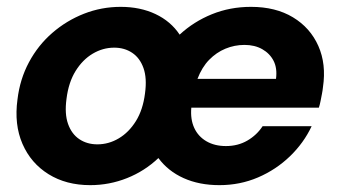

<svg xmlns="http://www.w3.org/2000/svg" viewBox="-20 -528 984 560"><path d="M243 12Q173 12 121.5 -20Q70 -52 45.5 -108.5Q21 -165 31 -238Q38 -297 64.5 -346.5Q91 -396 132.5 -432Q174 -468 225 -488Q276 -508 332 -508Q389 -508 433.5 -487Q478 -466 504 -427Q545 -465 598 -486.5Q651 -508 712 -508Q784 -508 834.5 -477.5Q885 -447 908.5 -394Q932 -341 922 -274Q921 -264 919 -254Q917 -244 915 -233.5Q913 -223 910 -214H538Q535 -180 546.5 -155Q558 -130 582 -116Q606 -102 639 -102Q674 -102 701.5 -118Q729 -134 746 -160H889Q866 -111 825.5 -72Q785 -33 732.5 -10.5Q680 12 620 12Q561 12 515.5 -8.5Q470 -29 442 -67Q402 -29 350.5 -8.5Q299 12 243 12ZM264 -107Q297 -107 326.5 -124.5Q356 -142 376.5 -175Q397 -208 403 -256Q409 -300 398.5 -329.5Q388 -359 365.5 -374Q343 -389 313 -389Q280 -389 250.5 -371.5Q221 -354 200.5 -321Q180 -288 174 -240Q168 -196 178.5 -166.5Q189 -137 211.5 -122Q234 -107 264 -107ZM556 -298H785Q789 -329 778 -350.5Q767 -372 745 -384.5Q723 -397 693 -397Q664 -397 637.5 -386Q611 -375 590 -353.5Q569 -332 556 -298Z"/></svg>

Font: DM Sans 36pt ExtraBold
Style: Italic
Weight: 800
Italic angle: -10°
Designer: Colophon Foundry, Jonny Pinhorn
Foundry: Colophon Foundry
Version: Version 4.004;gftools[0.9.30]